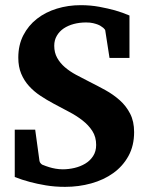

<svg xmlns="http://www.w3.org/2000/svg" viewBox="-20 -707 576 743"><path d="M499 -195.8Q499 -143.1 477.1 -103.3Q455.1 -63.5 418.2 -37.1Q381.3 -10.7 333 2.7Q284.7 16.1 231.9 16.1Q192.4 16.1 157.5 10.3Q122.6 4.4 95.7 -2.9Q64.5 -11.2 37.1 -22V-205.1H116.2L132.8 -84Q133.8 -78.1 138.7 -73.5Q143.6 -68.8 146 -68.8Q157.7 -64 170.4 -60.1Q181.6 -56.6 195.3 -54.2Q209 -51.8 223.1 -51.8Q245.1 -51.8 268.1 -57.1Q291 -62.5 309.8 -73.7Q328.6 -85 340.3 -103Q352.1 -121.1 352.1 -146Q352.1 -177.2 337.4 -200Q322.8 -222.7 299.3 -241Q275.9 -259.3 246.3 -274.7Q216.8 -290 187 -306.2Q160.6 -320.3 136 -336.7Q111.3 -353 92.3 -374Q73.2 -395 62 -421.9Q50.8 -448.7 50.8 -483.9Q50.8 -532.7 70.3 -570.6Q89.8 -608.4 123 -634.3Q156.2 -660.2 200 -673.6Q243.7 -687 292 -687Q330.1 -687 364.3 -680.7Q398.4 -674.3 424.8 -667Q455.1 -658.2 481 -647V-482.9H403.8L387.2 -589.8Q386.7 -591.8 384.5 -594.2Q382.3 -596.7 379.9 -599.1Q377 -601.6 373 -604Q367.7 -608.4 358.9 -611.8Q351.6 -614.7 340.3 -617.4Q329.1 -620.1 313 -620.1Q288.1 -620.1 265.9 -614.3Q243.7 -608.4 226.8 -597.2Q210 -585.9 200 -568.8Q189.9 -551.8 189.9 -529.8Q189.9 -503.4 201.2 -483.2Q212.4 -462.9 231.2 -446.8Q250 -430.7 274.4 -417.5Q298.8 -404.3 325.2 -391.1Q356.4 -375.5 387.5 -358.4Q418.5 -341.3 443.4 -319.1Q468.3 -296.9 483.6 -267.1Q499 -237.3 499 -195.8Z"/></svg>

Font: Charis SIL Afr
Style: Bold
Weight: 700
Foundry: SIL International
Version: Version 5.000